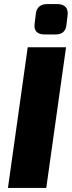

<svg xmlns="http://www.w3.org/2000/svg" viewBox="-20 -922 352 942"><path d="M304 -690 207 0H19L116 -690ZM262 -902Q286 -902 300 -889.5Q314 -877 312 -850L306 -800Q301 -753 253 -753H198Q171 -753 158.5 -767Q146 -781 150 -806L156 -856Q159 -879 173.5 -890.5Q188 -902 210 -902Z"/></svg>

Font: Exo 2 ExtraBold
Style: Italic
Weight: 800
Italic angle: -8°
Designer: Natanael Gama
Foundry: Natanael Gama
Version: Version 2.010